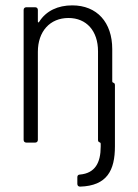

<svg xmlns="http://www.w3.org/2000/svg" viewBox="-20 -531 514 715"><path d="M398 -228V-348C398 -448 341 -511 249 -511C196 -511 152 -491 126 -450C124 -446 121 -447 121 -451V-494C121 -500 117 -504 111 -504H78C72 -504 68 -500 68 -494V-10C68 -4 72 0 78 0H111C117 0 121 -4 121 -10V-338C121 -414 166 -464 235 -464C302 -464 345 -416 345 -340V-10C345 -5 347 -2 351 -1C354 0 355 2 355 4V15C355 75 334 114 278 119C271 119 268 123 268 129V154C268 160 272 164 278 164C379 161 408 103 408 14V-214C408 -219 406 -222 402 -223C399 -224 398 -226 398 -228Z"/></svg>

Font: Barlow Semi Condensed Light
Style: Regular
Weight: 300
Width: 4
Designer: Jeremy Tribby
Foundry: Tribby Type
Version: Version 1.422;hotconv 1.0.109;makeotfexe 2.5.65596